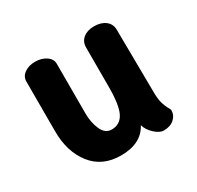

<svg xmlns="http://www.w3.org/2000/svg" viewBox="-117 -647 807 785"><g transform="rotate(-30 286.5 -254.5)"><path d="M515 -57Q515 -32 496.5 -15.5Q478 1 447 1Q428 1 405.5 -19.5Q383 -40 376 -65Q341 2 245 2Q157 2 108.5 -60Q60 -122 60 -218V-454Q60 -477 80.5 -491.5Q101 -506 131 -506Q161 -506 182.5 -491.5Q204 -477 204 -454V-220Q204 -177 219 -143Q234 -109 265 -109Q304 -109 322.5 -144Q341 -179 341 -267V-452Q341 -479 360.5 -495Q380 -511 412 -511Q445 -511 465.5 -495Q486 -479 486 -452L489 -158Q489 -123 495 -103Q501 -83 508 -71Q515 -59 515 -57Z"/></g></svg>

Font: Mali
Style: Bold
Weight: 700
Designer: Kitiyaporn Chalermlarp | Katatrad Aksorn Co.,Ltd.
Foundry: Cadson Demak Co.,Ltd.
Version: Version 1.000; ttfautohint (v1.6)